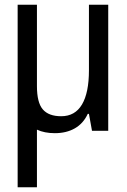

<svg xmlns="http://www.w3.org/2000/svg" viewBox="-20 -556 540 816"><path d="M440 -536V0H371L358 -72H353Q334 -31 298 -10.5Q262 10 213 10Q169 10 137 -5V240H55V-268V-536H137V-190Q137 -120 162 -91Q187 -62 240 -62Q299 -62 328.5 -112Q358 -162 358 -257V-536Z"/></svg>

Font: Noto Sans Mono UI Cond
Style: Regular
Weight: 400
Width: 3
Monospace: yes
Designer: Monotype Design team
Foundry: Monotype Imaging Inc.
Version: Version 1.000